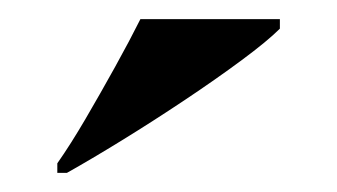

<svg xmlns="http://www.w3.org/2000/svg" viewBox="-20 -786 353 201"><path d="M40 -615Q54 -635 69.5 -661.5Q85 -688 100.5 -716Q116 -744 127 -766H273V-756Q260 -743 233 -723Q206 -703 173 -681Q140 -659 107.5 -639Q75 -619 50 -605H40Z"/></svg>

Font: Noto Serif Display SemiCondensed Black
Style: Regular
Weight: 900
Width: 4
Designer: Monotype Design Team
Foundry: Monotype Imaging Inc.
Version: Version 2.009